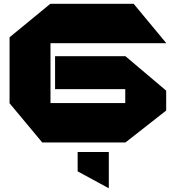

<svg xmlns="http://www.w3.org/2000/svg" viewBox="-20 -745 918 1004"><path d="M244 -519V-725H679L849 -520V-519ZM201 0 30 -205V-206H635V0ZM30 -206V-550L243 -725H244V-206ZM268 -279V-451H635V-279ZM635 0V-451H636L849 -271V-167L636 0ZM548 239 386 151V50H549V239Z"/></svg>

Font: Foldit ExtraBold
Style: Regular
Weight: 800
Version: Version 1.003